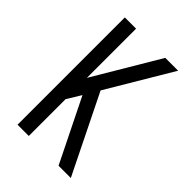

<svg xmlns="http://www.w3.org/2000/svg" viewBox="-215 -832 930 930"><g transform="rotate(45 250.0 -367.5)"><path d="M361 0 201 -324 157 -252V0H80V-735H157V-398L357 -735H445L247 -402L445 0Z"/></g></svg>

Font: Iosevka Term
Style: Regular
Weight: 400
Monospace: yes
Designer: Belleve Invis
Foundry: Belleve Invis
Version: Version 30.0.1